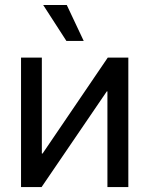

<svg xmlns="http://www.w3.org/2000/svg" viewBox="-20 -755 603 775"><path d="M498 0H413.6V-386.2H411.1L147.9 0H64.9V-522.5H148.9V-135.3H151.9L415 -522.5H498ZM248 -589.8 154.3 -734.9H249.5L317.9 -589.8Z"/></svg>

Font: Inter 28pt
Style: Regular
Weight: 400
Designer: Rasmus Andersson
Foundry: rsms
Version: Version 4.001;git-66647c0bb